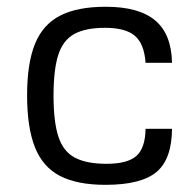

<svg xmlns="http://www.w3.org/2000/svg" viewBox="-20 -525 570 557"><path d="M402.3 -151.4H479Q478.5 -63.5 434.1 -26.1Q389.6 11.2 286.1 11.2Q204.1 11.2 154.1 -14.6Q104 -40.5 81.3 -97.9Q58.6 -155.3 58.6 -248.5Q58.6 -341.3 81.5 -397.7Q104.5 -454.1 154.5 -479.7Q204.6 -505.4 286.6 -505.4Q383.3 -505.4 430.4 -465.6Q477.5 -425.8 479 -342.8H402.3Q398.4 -397.9 371.3 -421.1Q344.2 -444.3 284.7 -444.3Q228 -444.3 195.3 -426.3Q162.6 -408.2 148.9 -365.2Q135.3 -322.3 135.3 -247.6Q135.3 -172.4 149.2 -129.2Q163.1 -85.9 196.8 -67.9Q230.5 -49.8 288.6 -49.8Q349.6 -49.8 375.5 -72.5Q401.4 -95.2 402.3 -151.4Z"/></svg>

Font: Metrophobic
Style: Regular
Weight: 400
Designer: Vernon Adams
Foundry: Vernon Adams
Version: Version 3.200; ttfautohint (v1.8.4.7-5d5b);gftools[0.9.23]